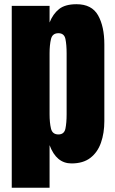

<svg xmlns="http://www.w3.org/2000/svg" viewBox="-20 -760 541 902"><path d="M35.2 122.1V-732.4H212.9V-654.3Q229 -694.8 257.6 -717.5Q286.1 -740.2 339.4 -740.2Q411.1 -740.2 440.7 -688Q470.2 -635.7 470.2 -551.3V-190.9Q470.2 -134.8 454.3 -89.6Q438.5 -44.4 404.5 -18.3Q370.6 7.8 315.9 7.8Q244.6 7.8 212.9 -78.1V122.1ZM254.4 -128.4Q281.7 -128.4 287.4 -155.8Q293 -183.1 293 -223.1V-509.3Q293 -549.8 287.4 -576.9Q281.7 -604 254.4 -604Q226.1 -604 219.5 -576.4Q212.9 -548.8 212.9 -509.3V-223.1Q212.9 -183.6 219.5 -156Q226.1 -128.4 254.4 -128.4Z"/></svg>

Font: webenart
Style: Regular
Weight: 400
Designer: Vernon Adams
Foundry: Vernon Adams
Version: Version 2.116; ttfautohint (v1.8.3)